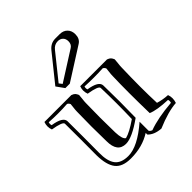

<svg xmlns="http://www.w3.org/2000/svg" viewBox="-205 -885 1070 1070"><g transform="rotate(-45 330.0 -350.5)"><path d="M380 -118Q384 -241 380 -363Q380 -380 306 -392Q295 -422 306 -451H517Q531 -446 537 -439.5Q543 -433 548 -421Q548 -412 545.5 -393Q543 -374 543 -363Q538 -202 543 -83Q578 -72 617 -70Q628 -41 617 -8Q553 -4 459 36Q406 32 380 4V-9Q313 34 221 34Q155 34 127 -2Q99 -38 98 -115Q99 -238 98 -363Q98 -380 24 -392Q13 -421 24 -451H236Q250 -446 256 -439.5Q262 -433 267 -421Q267 -412 264.5 -393Q262 -374 262 -363Q259 -249 262 -131Q264 -75 282 -66Q318 -75 380 -118ZM400 -363Q403 -236 400 -108Q309 -43 260 -43Q193 -43 193 -131Q190 -249 193 -363Q193 -376 195.5 -394.5Q198 -413 198 -418Q193 -429 184 -433Q112 -428 40 -433Q36 -422 40 -410Q117 -398 118 -363Q119 -239 118 -115Q117 -49 141 -17.5Q165 14 221 14Q295 14 400 -77V-6Q404 2 417 7Q487 -19 598 -28Q602 -40 598 -51Q514 -54 474 -71Q470 -245 474 -363Q474 -376 476.5 -394.5Q479 -413 479 -418Q474 -429 465 -433Q394 -429 322 -433Q318 -422 322 -410Q399 -398 400 -363ZM350 -694 232 -547 246 -529 419 -639Q437 -650 437 -675Q437 -694 425.5 -705.5Q414 -717 395 -717Q368 -717 350 -694ZM207 -548 334 -706Q359 -737 395 -737H430Q458 -737 475 -720Q492 -703 492 -675Q492 -640 467 -624L275 -502H240Z"/></g></svg>

Font: Jacques Francois Shadow
Style: Regular
Weight: 400
Designer: Alexei Vanyashin, Nikita Kanarev (i@xarsok.ru)
Foundry: Cyreal (www.cyreal.org)
Version: Version 1.003